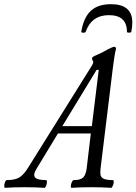

<svg xmlns="http://www.w3.org/2000/svg" viewBox="-88 -901 656 924"><path d="M303.2 -748Q314 -815.9 348.6 -848.4Q383.3 -880.9 445.8 -880.9Q548.8 -880.9 548.8 -793Q548.8 -773.4 543.9 -748Q543 -743.7 533 -743.7Q522.9 -743.7 522.9 -748Q522.9 -828.1 436 -828.1Q353 -828.1 324.2 -748Q322.3 -742.7 310.1 -743.7Q302.7 -744.6 303.2 -748ZM-64 2.9Q-67.9 1.5 -67.6 -6.8Q-67.4 -15.1 -63.7 -24.7Q-60.1 -34.2 -56.2 -34.2Q-14.6 -34.2 6.6 -47.9Q27.8 -61.5 49.8 -98.1L354 -585Q360.8 -595.7 360.8 -603Q360.8 -604 360.4 -605Q359.9 -606 358.9 -607.9Q357.9 -609.9 356.9 -611.8Q355 -613.8 355 -621.1Q355 -627.4 377 -636.2Q404.8 -647.9 432.1 -664.1Q455.1 -675.8 461.9 -675.8Q470.2 -675.8 470.2 -665Q462.9 -638.7 455.1 -574.2L396 -90.8Q393.6 -71.8 395.8 -59.1Q397.9 -46.4 412.1 -40.3Q426.3 -34.2 456.1 -34.2Q460 -32.7 459.5 -24.4Q459 -16.1 454.8 -6.6Q450.7 2.9 446.8 2.9Q402.3 0 351.1 0Q298.8 0 255.9 2.9Q252.4 1.5 252.9 -6.8Q253.4 -15.1 257.8 -24.7Q262.2 -34.2 266.1 -34.2Q299.8 -34.2 312.5 -47.1Q325.2 -60.1 329.1 -90.8L349.1 -258.8H190.9L87.9 -88.9Q70.3 -61.5 80.3 -47.9Q90.3 -34.2 134.8 -34.2Q138.2 -32.7 137.9 -24.4Q137.7 -16.1 133.8 -6.6Q129.9 2.9 126 2.9Q83 0 30.8 0Q-22.5 0 -64 2.9ZM377 -564.9 211.9 -293.9H354L387.2 -564.9Z"/></svg>

Font: Junicode SmCond
Style: Italic
Weight: 400
Width: 4
Italic angle: -11°
Designer: Peter S. Baker
Version: Version 2.206